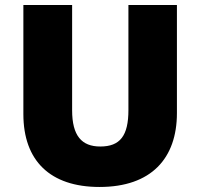

<svg xmlns="http://www.w3.org/2000/svg" viewBox="-20 -734 797 764"><path d="M684 -284V-714H491V-296C491 -194 458 -151 379 -151C305 -151 267 -194 267 -295V-714H73V-280C73 -95 179 10 376 10C582 10 684 -104 684 -284Z"/></svg>

Font: Noto Sans Canadian Aboriginal Black
Style: Regular
Weight: 900
Designer: Monotype Design Team, Typotheque's Kevin King
Foundry: Monotype Imaging Inc.
Version: Version 2.004